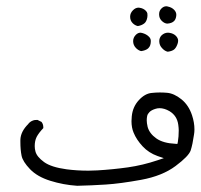

<svg xmlns="http://www.w3.org/2000/svg" viewBox="-20 -449 649 621"><path d="M101.6 -61Q100.1 -61 98.1 -61Q96.2 -61 93 -60.8Q89.8 -60.5 86.4 -59.1Q78.1 -56.2 71.8 -48.8Q71.8 -48.8 71.8 -48.3Q46.4 -23.4 45.9 3.9Q45.9 6.8 45.9 9.8Q45.9 35.6 49.8 54.7Q53.7 73.7 77.1 98.1Q100.6 122.6 142.6 135.7Q184.6 148.9 229.5 151.9Q275.4 150.9 321.8 147.9Q368.2 145 436.5 132.6Q504.9 120.1 547.9 87.9Q590.3 56.2 596.7 37.6Q603 18.1 607.4 -13.2Q608.9 -21.5 608.9 -30.3Q608.9 -52.7 601.1 -76.2Q590.3 -108.9 566.7 -127.9Q543 -147 520 -148.9Q508.8 -149.9 496.6 -149.9Q484.4 -149.9 470.7 -148.4Q448.7 -146.5 429 -125Q409.2 -103.5 406.2 -72.8Q405.3 -64.9 405.3 -57.1Q405.3 -36.1 412.1 -20Q421.4 2.9 441.4 24.4Q460.9 45.4 489.7 55.7L509.8 62.5L489.7 69.3Q441.9 85.4 393.6 92.3Q345.2 99.1 294.9 102.1Q278.8 103 266.1 103Q228.5 103 195.3 98.6Q145.5 91.8 122.6 75.2Q99.1 58.1 94.7 41Q92.3 32.2 92.3 23.7Q92.3 15.1 93.8 7.8Q95.2 0.5 98.6 -6.3Q105 -18.6 120.1 -34.7Q120.1 -35.6 120.1 -37.1Q120.1 -47.4 114.3 -54.7ZM457.5 -38.6Q454.6 -51.3 454.6 -59.6Q454.6 -67.9 456.1 -74.2Q457.5 -80.6 463.6 -86.7Q469.7 -92.8 481.9 -96.7Q488.8 -99.1 496.1 -99.1Q511.7 -99.1 528.3 -89.4Q552.7 -74.7 556.6 -45.4Q558.1 -34.2 558.1 -27.3Q558.1 -6.8 555.2 10.3L553.7 16.6L547.4 16.1Q507.3 14.2 485.4 -1.5Q463.4 -17.1 457.5 -38.6ZM460 -293.5Q467.8 -300.8 467.8 -316.4Q467.8 -324.7 461.4 -330.6Q453.1 -338.9 439.9 -342.3Q437 -343.3 434.6 -343.3Q426.3 -343.3 419.4 -336.4Q410.6 -327.6 410.6 -315.9Q410.6 -302.7 420.4 -293Q428.2 -285.6 436.5 -283.7Q450.7 -285.6 458.5 -292ZM555.2 -310.1Q556.2 -314 556.2 -316.9Q556.2 -325.7 548.6 -333.3Q541 -340.8 528.3 -342.8Q525.9 -343.3 523.4 -343.3Q511.7 -343.3 502.4 -334.5Q495.1 -326.7 495.1 -315.9Q495.1 -301.8 505.4 -292Q513.2 -283.7 522.5 -281.7Q538.1 -283.7 544.7 -290.3Q551.3 -296.9 555.2 -310.1ZM456.5 -406.2Q455.6 -410.2 451.2 -414.6Q443.8 -421.9 432.1 -423.8Q430.2 -424.3 428.2 -424.3Q418.5 -424.3 410.2 -416Q400.9 -406.7 400.9 -395Q400.9 -382.3 409.2 -374Q416.5 -366.7 425.8 -364.7Q438 -366.7 446.3 -373Q454.1 -378.9 456.5 -393.1Q457 -396.5 457 -399.4Q457 -402.3 456.5 -406.2ZM550.3 -400.9Q550.3 -410.2 543 -417.5Q535.2 -425.3 523.4 -427.7Q520.5 -428.7 517.6 -428.7Q509.3 -428.7 502 -421.4Q494.6 -414.1 494.6 -402.8Q494.6 -390.1 502.9 -381.8Q511.2 -373.5 520.5 -372.6Q535.6 -373.5 543 -380.9Q548.3 -386.2 549.8 -396Q550.3 -398.4 550.3 -400.9Z"/></svg>

Font: Bakudai
Style: ExtraLight
Weight: 200
Version: Version 1.48